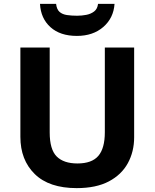

<svg xmlns="http://www.w3.org/2000/svg" viewBox="-20 -959 796 989"><path d="M671 -252Q671 -178 638.5 -118.5Q606 -59 540.5 -24.5Q475 10 375 10Q233 10 159 -62.5Q85 -135 85 -254V-714H236V-277Q236 -189 272 -153Q308 -117 379 -117Q453 -117 486.5 -156Q520 -195 520 -278V-714H671ZM570 -939Q565 -866 512 -820Q459 -774 376 -774Q290 -774 240 -819Q190 -864 186 -939H269Q272 -911 286.5 -898Q301 -885 325 -881.5Q349 -878 377 -878Q401 -878 424.5 -882.5Q448 -887 465 -900Q482 -913 485 -939Z"/></svg>

Font: Noto Sans Gurmukhi
Style: Bold
Weight: 700
Designer: Jelle Bosma - Monotype Design Team
Foundry: Monotype Imaging Inc.
Version: Version 2.004; ttfautohint (v1.8.4.7-5d5b)